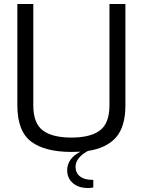

<svg xmlns="http://www.w3.org/2000/svg" viewBox="-20 -756 716 963"><path d="M609 -736V-228Q609 -120 561.5 -66.5Q514 -13 421 1Q359 35 359 81Q359 111 381 128.5Q403 146 442 146H448V184Q438 187 422 187Q373 187 345 162Q317 137 317 98Q317 39 383 5Q368 6 338 6Q205 6 136 -46Q67 -98 67 -228V-736H147V-228Q147 -138 194.5 -102Q242 -66 338 -66Q434 -66 481.5 -102Q529 -138 529 -228V-736Z"/></svg>

Font: Exo
Style: Regular
Weight: 400
Designer: Natanael Gama
Foundry: Natanael Gama
Version: Version 1.500; ttfautohint (v1.6)